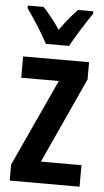

<svg xmlns="http://www.w3.org/2000/svg" viewBox="-54 -800 454 835"><g transform="rotate(5 172.5 -382.5)"><path d="M126 -606H227C250 -648 291 -714 319 -754V-765H252C226 -738 203 -709 176 -672C151 -709 124 -742 102 -765H33V-754C57 -721 105 -647 126 -606ZM326 0V-94H149L320 -468V-543H32V-450H196L21 -70V0Z"/></g></svg>

Font: Noto Sans Hebrew ExtraCondensed SemiBold
Style: Regular
Weight: 600
Width: 2
Designer: Ben Nathan
Foundry: Google LLC
Version: Version 3.001